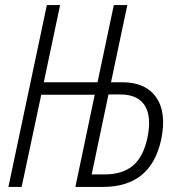

<svg xmlns="http://www.w3.org/2000/svg" viewBox="-20 -734 699 754"><path d="M13 0 164 -714H216L152 -411H363L427 -714H480L416 -411H460Q552 -411 593.5 -351.5Q635 -292 613 -186Q573 0 385 0H276L352 -362H142L65 0ZM340 -49H390Q461 -49 502 -83.5Q543 -118 559 -193Q576 -276 548.5 -319.5Q521 -363 453 -363H406Z"/></svg>

Font: Noto Sans ExtraCondensed Light
Style: Italic
Weight: 300
Width: 2
Italic angle: -12°
Designer: Monotype Design Team
Foundry: Monotype Imaging Inc.
Version: Version 2.013; ttfautohint (v1.8.4.7-5d5b)